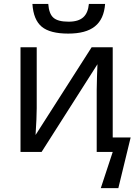

<svg xmlns="http://www.w3.org/2000/svg" viewBox="-20 -778 699 983"><path d="M329.1 -606C449.7 -606 510.3 -653.8 518.1 -757.8H435.1C429.2 -697.3 399.4 -667 331.1 -667C294.4 -667 268.6 -673.8 253.4 -687.5C238.3 -700.7 229.5 -724.1 227.1 -757.8H146C149.4 -703.6 165.5 -664.6 193.8 -641.1C222.2 -617.7 267.1 -606 329.1 -606ZM85 -536.1V0H192.9L479 -449.2L476.6 -386.7L475.1 -316.9V0H557.1L496.1 185.1H585.9L648.9 -74.2H557.1V-536.1H449.2L162.1 -86.9C166 -147.5 168 -193.4 168 -224.1V-536.1Z"/></svg>

Font: Noto Reveo Sans
Style: Regular
Weight: 400
Designer: Monotype Design team
Foundry: Monotype Imaging Inc.
Version: Version 1.04